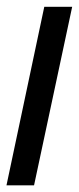

<svg xmlns="http://www.w3.org/2000/svg" viewBox="-21 -558 238 578"><path d="M-1.5 0 112.3 -537.6H196.3L81.5 0Z"/></svg>

Font: Open Sans Condensed Medium
Style: Italic
Weight: 500
Width: 3
Italic angle: -12°
Designer: Monotype Design Team
Foundry: Monotype Imaging Inc.
Version: Version 3.000